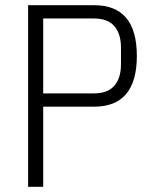

<svg xmlns="http://www.w3.org/2000/svg" viewBox="-20 -718 583 738"><path d="M88 0V-698H342Q506 -698 506 -503Q506 -308 342 -308H146V0ZM146 -359H340Q394 -359 419.5 -388.5Q445 -418 445 -471V-535Q445 -588 419.5 -617.5Q394 -647 340 -647H146Z"/></svg>

Font: IBM Plex Sans Cond Light
Style: Regular
Weight: 300
Width: 3
Designer: Mike Abbink, Paul van der Laan, Pieter van Rosmalen
Foundry: Bold Monday
Version: Version 1.3